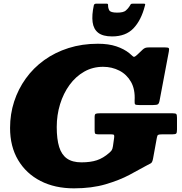

<svg xmlns="http://www.w3.org/2000/svg" viewBox="-20 -1009 997 1049"><path d="M592.5 -810Q667 -810 709.2 -854.2Q751.5 -898.5 771.5 -977Q774 -984.5 773 -986.8Q772 -989 764 -989H705.5Q696.5 -989 694 -985.2Q691.5 -981.5 687.5 -974.5Q680.5 -963 667.5 -951.5Q654.5 -940 620 -940Q583.5 -940 576.8 -953Q570 -966 570.5 -981Q571 -989 563 -989H506Q494.5 -989 492.5 -979.5Q481 -926 486 -888Q491 -850 516.5 -830Q542 -810 592.5 -810ZM524 -390Q510 -390 503.5 -387.5Q497 -385 497 -369.5V-294.5Q497 -280.5 501.5 -277.8Q506 -275 520 -275H588Q601 -275 603 -271.2Q605 -267.5 603.5 -255.5L597 -209.5Q594.5 -194 590 -187.8Q585.5 -181.5 577 -174Q544 -145 509.2 -133.5Q474.5 -122 425 -122Q375.5 -122 346 -142.8Q316.5 -163.5 303.2 -206.2Q290 -249 290 -315Q290 -380.5 308.2 -439.8Q326.5 -499 360 -545Q393.5 -591 440 -617.5Q486.5 -644 543 -644Q591.5 -644 632 -623.2Q672.5 -602.5 695.8 -561.5Q719 -520.5 715.5 -459.5Q714.5 -442 718.8 -438.5Q723 -435 743 -435H815Q836.5 -435 843 -439.5Q849.5 -444 852.5 -462.5L902.5 -727.5Q905.5 -742.5 901.8 -746.2Q898 -750 881 -750H794Q780.5 -750 773.5 -747.2Q766.5 -744.5 760 -738.5L731 -711Q719.5 -700 714.2 -698.8Q709 -697.5 703.8 -703Q698.5 -708.5 687 -718Q658 -741.5 615.5 -755.8Q573 -770 515 -770Q428.5 -770 354.5 -746.5Q280.5 -723 221.5 -680.5Q162.5 -638 121 -580.2Q79.5 -522.5 57.2 -454Q35 -385.5 35 -310Q35 -208.5 79 -134.5Q123 -60.5 201.5 -20.2Q280 20 384 20Q481.5 20 557 -2.2Q632.5 -24.5 687 -53.5Q741.5 -82.5 777 -102.5Q795 -112.5 803.5 -116.5Q812 -120.5 816 -141.5L837 -256.5Q839 -269.5 844.2 -272.2Q849.5 -275 865 -275H921Q939 -275 943 -279.8Q947 -284.5 947 -301.5V-365.5Q947 -381.5 943.2 -385.8Q939.5 -390 924 -390Z"/></svg>

Font: Besley Black
Style: Italic
Weight: 900
Italic angle: -13°
Designer: Owen Earl
Foundry: indestructible type*
Version: Version 2.001